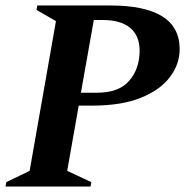

<svg xmlns="http://www.w3.org/2000/svg" viewBox="-34 -680 690 700"><path d="M-14 0 -11 -16 74 -57 170 -603 99 -644 102 -660H368Q621 -660 621 -501Q621 -446 585.5 -399Q550 -352 479.5 -323.5Q409 -295 303 -295H253L211 -57L299 -16L296 0ZM308 -607 261 -342H320Q400 -342 437.5 -386Q475 -430 475 -495Q475 -550 440.5 -578.5Q406 -607 341 -607Z"/></svg>

Font: Spectral
Style: Bold Italic
Weight: 700
Italic angle: -10°
Designer: Jean-Baptiste Levee
Foundry: Production Type
Version: Version 2.001